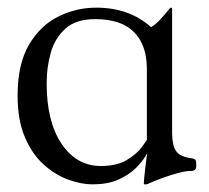

<svg xmlns="http://www.w3.org/2000/svg" viewBox="-20 -471 546 502"><path d="M364 -291Q364 -353 330.5 -387Q297 -421 229 -421Q179 -421 151.5 -396.5Q124 -372 113 -334Q102 -296 102 -253Q102 -153 141 -95Q180 -37 244 -37Q286 -37 312 -53Q338 -69 350.5 -86Q363 -103 364 -105ZM430 -123Q430 -92 440 -76.5Q450 -61 482 -57Q493 -56 493 -45V-36Q493 -24 479 -24Q466 -24 447 -19Q428 -14 407 -6.5Q386 1 366 10Q365 11 360 11H358Q356 11 356 8Q356 2 359.5 -29Q363 -60 368 -90H373Q371 -81 361.5 -64.5Q352 -48 334 -30.5Q316 -13 288.5 -1Q261 11 222 11Q192 11 158 -1.5Q124 -14 94 -41Q64 -68 45 -112.5Q26 -157 26 -221Q26 -303 55.5 -353.5Q85 -404 132 -427.5Q179 -451 232 -451Q318 -451 375 -400Q388 -408 399 -420Q410 -432 417.5 -441.5Q425 -451 427 -451Q430 -451 430 -449Z"/></svg>

Font: Young Serif Light
Style: Regular
Weight: 300
Designer: Bastien Sozeau
Foundry: NBR — Bastien Sozeau
Version: Version 5.001